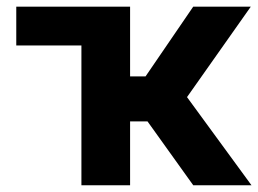

<svg xmlns="http://www.w3.org/2000/svg" viewBox="-20 -550 767 570"><path d="M366.2 -323.2H412.1L553.7 -530.3H724.6L535.2 -261.7L726.6 0H553.7L418 -189.5H366.2V0H221.7V-415H28.3V-530.3H366.2Z"/></svg>

Font: Pretendard GOV
Style: Bold
Weight: 700
Designer: Base glyphs from Inter by Rasmus Andersson; Hangeul glyphs from Noto Sans CJK(Source Han Sans) by Jang Soo-young and Kan
Foundry: Kil Hyung-jin
Version: Version 1.309